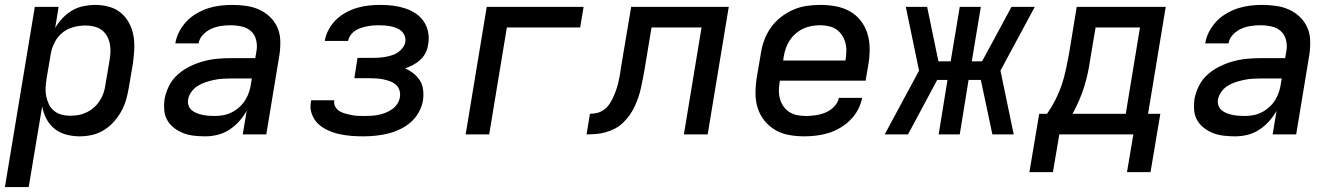

<svg xmlns="http://www.w3.org/2000/svg" viewBox="-27 -548 5447 783"><path d="M-7 215 115 -520H212L198 -434Q210 -455 228 -474Q246 -493 267.5 -505.5Q289 -518 313.5 -523Q338 -528 361 -528Q390 -528 417.5 -520.5Q445 -513 465.5 -496Q486 -479 499 -455Q512 -431 517 -403.5Q522 -376 520.5 -347Q519 -318 515 -289L498 -189Q494 -165 487 -140.5Q480 -116 467 -93Q454 -70 436.5 -50.5Q419 -31 396 -17Q373 -3 348 2.5Q323 8 298 8Q270 8 243.5 1Q217 -6 196 -22.5Q175 -39 162.5 -63Q150 -87 145 -114L90 215ZM259 -76Q276 -76 293 -79Q310 -82 326.5 -90Q343 -98 356.5 -110Q370 -122 380 -137.5Q390 -153 395.5 -169.5Q401 -186 403 -203L420 -303Q423 -320 423.5 -337.5Q424 -355 420.5 -371.5Q417 -388 408.5 -402.5Q400 -417 386.5 -426.5Q373 -436 356 -440Q339 -444 322 -444Q298 -444 273 -437.5Q248 -431 228 -415Q208 -399 196 -375.5Q184 -352 180 -328L163 -228Q160 -210 159 -191.5Q158 -173 161.5 -155.5Q165 -138 172.5 -122.5Q180 -107 193.5 -96Q207 -85 224 -80.5Q241 -76 259 -76Z M810 8Q787 8 764.5 5.5Q742 3 722 -4.5Q702 -12 684.5 -25Q667 -38 656 -56.5Q645 -75 643 -97.5Q641 -120 644 -143Q649 -171 662.5 -198Q676 -225 699 -245Q722 -265 749 -278Q776 -291 804 -298.5Q832 -306 860.5 -308.5Q889 -311 917 -311H1014L1019 -340Q1023 -363 1017.5 -385Q1012 -407 996.5 -421Q981 -435 958.5 -440Q936 -445 913 -445Q893 -445 873.5 -442Q854 -439 835.5 -431Q817 -423 801.5 -407Q786 -391 783 -371H688Q692 -396 704 -419Q716 -442 734 -461Q752 -480 775.5 -493.5Q799 -507 822.5 -514.5Q846 -522 871 -525Q896 -528 920 -528Q949 -528 977 -524Q1005 -520 1029.5 -509Q1054 -498 1073.5 -479.5Q1093 -461 1104 -436.5Q1115 -412 1116 -383.5Q1117 -355 1113 -327L1059 0H963L979 -96Q966 -73 948 -53Q930 -33 907.5 -18.5Q885 -4 860 2Q835 8 810 8ZM849 -75Q867 -75 885 -78.5Q903 -82 919.5 -90.5Q936 -99 950.5 -112.5Q965 -126 974.5 -142Q984 -158 989.5 -175.5Q995 -193 997 -210L1000 -228H916Q899 -228 882 -227Q865 -226 848 -222.5Q831 -219 813.5 -213.5Q796 -208 780.5 -198.5Q765 -189 754 -174Q743 -159 740 -142Q738 -129 742 -117.5Q746 -106 755 -98.5Q764 -91 775.5 -86.5Q787 -82 799 -79.5Q811 -77 824 -76Q837 -75 849 -75Z M1454 8Q1429 8 1404 6Q1379 4 1355 -1.5Q1331 -7 1308.5 -17.5Q1286 -28 1269.5 -44Q1253 -60 1244.5 -83.5Q1236 -107 1241 -133L1242 -139H1337L1336 -137Q1334 -124 1340.5 -112.5Q1347 -101 1358 -94.5Q1369 -88 1382 -84.5Q1395 -81 1408 -78.5Q1421 -76 1434.5 -75.5Q1448 -75 1461 -75Q1476 -75 1490 -76Q1504 -77 1518 -80Q1532 -83 1546 -88.5Q1560 -94 1572.5 -103Q1585 -112 1593.5 -125Q1602 -138 1604 -153Q1606 -167 1602 -180Q1598 -193 1588 -202Q1578 -211 1565 -216Q1552 -221 1538 -224Q1524 -227 1510 -228Q1496 -229 1482 -229H1418L1431 -312H1495Q1508 -312 1521 -313Q1534 -314 1547 -316.5Q1560 -319 1572.5 -323Q1585 -327 1596 -334.5Q1607 -342 1615.5 -353.5Q1624 -365 1626 -377Q1628 -390 1623.5 -401.5Q1619 -413 1610.5 -421Q1602 -429 1590.5 -433.5Q1579 -438 1567 -440.5Q1555 -443 1542.5 -444Q1530 -445 1517 -445Q1505 -445 1493 -444Q1481 -443 1469 -440.5Q1457 -438 1445 -434Q1433 -430 1422 -423Q1411 -416 1403 -405Q1395 -394 1393 -382V-381H1298V-384Q1302 -407 1314.5 -429.5Q1327 -452 1345 -469Q1363 -486 1385.5 -498Q1408 -510 1431 -516.5Q1454 -523 1477.5 -525.5Q1501 -528 1524 -528Q1550 -528 1575 -525Q1600 -522 1623.5 -514.5Q1647 -507 1667 -494Q1687 -481 1700.5 -461.5Q1714 -442 1719 -417Q1724 -392 1719 -367Q1717 -350 1709 -333.5Q1701 -317 1687.5 -304.5Q1674 -292 1658 -283.5Q1642 -275 1625 -269Q1644 -261 1659.5 -248.5Q1675 -236 1685.5 -219.5Q1696 -203 1698.5 -182Q1701 -161 1698 -139Q1694 -114 1681 -90.5Q1668 -67 1648 -49.5Q1628 -32 1603.5 -20.5Q1579 -9 1554 -3Q1529 3 1504 5.5Q1479 8 1454 8Z M1872 0 1958 -520H2353L2339 -436H2040L1968 0Z M2762 0 2834 -436H2630L2602 -267Q2599 -248 2595 -228.5Q2591 -209 2587 -190Q2583 -171 2576.5 -152Q2570 -133 2561.5 -114.5Q2553 -96 2541 -79Q2529 -62 2514 -47.5Q2499 -33 2480.5 -23.5Q2462 -14 2442.5 -8.5Q2423 -3 2403.5 -1.5Q2384 0 2365 0L2379 -84Q2395 -84 2410 -88Q2425 -92 2438 -102Q2451 -112 2460 -126Q2469 -140 2475.5 -155Q2482 -170 2487 -185Q2492 -200 2495.5 -215Q2499 -230 2501.5 -245.5Q2504 -261 2506 -276L2547 -520H2945L2859 0Z M3252 8Q3221 8 3190.5 2.5Q3160 -3 3134.5 -18Q3109 -33 3090.5 -56Q3072 -79 3063 -107.5Q3054 -136 3054 -167.5Q3054 -199 3059 -231L3076 -331Q3080 -358 3090 -385Q3100 -412 3117 -436Q3134 -460 3158 -478.5Q3182 -497 3208.5 -508.5Q3235 -520 3263 -524Q3291 -528 3318 -528Q3350 -528 3380.5 -522.5Q3411 -517 3437.5 -502.5Q3464 -488 3482.5 -464.5Q3501 -441 3510 -412.5Q3519 -384 3519.5 -352.5Q3520 -321 3515 -289L3503 -219H3153V-217Q3150 -199 3149.5 -181Q3149 -163 3153.5 -146Q3158 -129 3167.5 -115Q3177 -101 3191.5 -91.5Q3206 -82 3223.5 -78.5Q3241 -75 3259 -75Q3279 -75 3299.5 -78Q3320 -81 3339.5 -89Q3359 -97 3374.5 -113Q3390 -129 3394 -149H3489Q3484 -124 3472 -101Q3460 -78 3441 -59Q3422 -40 3399 -26.5Q3376 -13 3351.5 -5.5Q3327 2 3302 5Q3277 8 3252 8ZM3167 -301H3421V-303Q3424 -321 3424.5 -339Q3425 -357 3420.5 -373.5Q3416 -390 3407 -404Q3398 -418 3384.5 -427.5Q3371 -437 3353.5 -441Q3336 -445 3318 -445Q3301 -445 3283.5 -442Q3266 -439 3249.5 -431.5Q3233 -424 3218.5 -411.5Q3204 -399 3194 -384Q3184 -369 3178 -352Q3172 -335 3169 -317Z M3676 0H3581L3721 -260L3667 -520H3754L3800 -298H3850L3887 -520H3973L3936 -298H3978L4028 -390L4098 -520H4193L4053 -260L4107 0H4020L3973 -222H3923L3887 0H3801L3837 -222H3795Z M4665 154H4569L4595 0H4293L4267 154H4171L4211 -84H4243Q4262 -111 4277 -140.5Q4292 -170 4302.5 -201Q4313 -232 4319.5 -263Q4326 -294 4332 -325L4364 -520H4727L4655 -84H4705ZM4347 -84H4564L4622 -436H4441L4420 -312Q4416 -283 4410 -254Q4404 -225 4395 -196Q4386 -167 4374 -139Q4362 -111 4347 -84Z M5010 8Q4987 8 4964.5 5.5Q4942 3 4922 -4.5Q4902 -12 4884.5 -25Q4867 -38 4856 -56.5Q4845 -75 4843 -97.5Q4841 -120 4844 -143Q4849 -171 4862.5 -198Q4876 -225 4899 -245Q4922 -265 4949 -278Q4976 -291 5004 -298.5Q5032 -306 5060.5 -308.5Q5089 -311 5117 -311H5214L5219 -340Q5223 -363 5217.5 -385Q5212 -407 5196.5 -421Q5181 -435 5158.5 -440Q5136 -445 5113 -445Q5093 -445 5073.5 -442Q5054 -439 5035.5 -431Q5017 -423 5001.5 -407Q4986 -391 4983 -371H4888Q4892 -396 4904 -419Q4916 -442 4934 -461Q4952 -480 4975.5 -493.5Q4999 -507 5022.5 -514.5Q5046 -522 5071 -525Q5096 -528 5120 -528Q5149 -528 5177 -524Q5205 -520 5229.5 -509Q5254 -498 5273.5 -479.5Q5293 -461 5304 -436.5Q5315 -412 5316 -383.5Q5317 -355 5313 -327L5259 0H5163L5179 -96Q5166 -73 5148 -53Q5130 -33 5107.5 -18.5Q5085 -4 5060 2Q5035 8 5010 8ZM5049 -75Q5067 -75 5085 -78.5Q5103 -82 5119.5 -90.5Q5136 -99 5150.5 -112.5Q5165 -126 5174.5 -142Q5184 -158 5189.5 -175.5Q5195 -193 5197 -210L5200 -228H5116Q5099 -228 5082 -227Q5065 -226 5048 -222.5Q5031 -219 5013.5 -213.5Q4996 -208 4980.5 -198.5Q4965 -189 4954 -174Q4943 -159 4940 -142Q4938 -129 4942 -117.5Q4946 -106 4955 -98.5Q4964 -91 4975.5 -86.5Q4987 -82 4999 -79.5Q5011 -77 5024 -76Q5037 -75 5049 -75Z"/></svg>

Font: Iosevka Md Ex Obl
Style: Regular
Weight: 500
Width: 7
Italic angle: -9°
Monospace: yes
Designer: Belleve Invis
Foundry: Belleve Invis
Version: Version 32.5.0; ttfautohint (v1.8.4)